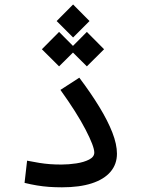

<svg xmlns="http://www.w3.org/2000/svg" viewBox="-20 -821 626 844"><path d="M252.4 2.4Q222.7 2.4 195.6 0.5Q168.5 -1.5 142.1 -5.9Q115.7 -10.3 87.9 -17.1L99.1 -114.7Q128.4 -108.9 152.6 -105Q176.8 -101.1 200 -99.4Q223.1 -97.7 250 -97.7Q282.2 -97.7 315.7 -102.8Q349.1 -107.9 371.8 -119.6Q394.5 -131.3 394.5 -150.4Q394.5 -177.2 356.2 -251.2Q317.9 -325.2 245.6 -425.8L328.6 -479.5Q379.4 -412.1 416.5 -351.3Q453.6 -290.5 473.9 -238.5Q494.1 -186.5 494.1 -145.5Q494.1 -99.1 465.8 -65.9Q437.5 -32.7 383.5 -15.1Q329.6 2.4 252.4 2.4ZM301.3 -656.2 229 -728.5 301.3 -801.3 373.5 -728.5ZM361.8 -529.3 286.1 -604.5 361.8 -680.7 437.5 -604.5ZM239.7 -529.3 164.1 -604.5 239.7 -680.7 315.4 -604.5Z"/></svg>

Font: Cascadia Code
Style: Regular
Weight: 400
Designer: Aaron Bell
Foundry: Saja Typeworks
Version: Version 2404.023